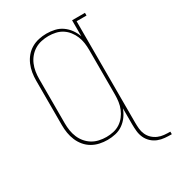

<svg xmlns="http://www.w3.org/2000/svg" viewBox="-213 -872 1079 1175"><g transform="rotate(-30 326.5 -284.5)"><path d="M653 174Q629 174 604.5 172Q580 170 557 161Q534 152 516 135Q498 118 488 96Q478 74 475.5 49Q473 24 473 0V-113Q463 -85 446 -61.5Q429 -38 405.5 -21.5Q382 -5 353.5 1.5Q325 8 296 8Q268 8 240.5 2Q213 -4 189 -18Q165 -32 147 -53.5Q129 -75 118 -101Q107 -127 102.5 -154.5Q98 -182 98 -210V-525Q98 -553 102.5 -580.5Q107 -608 118 -634Q129 -660 147 -681.5Q165 -703 189 -717Q213 -731 240.5 -737Q268 -743 296 -743Q325 -743 353.5 -736.5Q382 -730 405.5 -713.5Q429 -697 446 -673.5Q463 -650 473 -622V-735H564V-716H494V0Q494 22 496 43.5Q498 65 507 85Q516 105 532 120Q548 135 568 143.5Q588 152 610 154Q632 156 653 156ZM299 -11Q324 -11 349 -16.5Q374 -22 395 -35.5Q416 -49 431.5 -69Q447 -89 456.5 -112Q466 -135 469.5 -160Q473 -185 473 -210V-525Q473 -550 469.5 -575Q466 -600 456.5 -623Q447 -646 431.5 -666Q416 -686 395 -699.5Q374 -713 349 -718.5Q324 -724 299 -724Q274 -724 248.5 -718.5Q223 -713 201.5 -700Q180 -687 163.5 -667.5Q147 -648 137 -624.5Q127 -601 123 -575.5Q119 -550 119 -525V-210Q119 -185 123 -159.5Q127 -134 137 -110.5Q147 -87 163.5 -67.5Q180 -48 201.5 -35Q223 -22 248.5 -16.5Q274 -11 299 -11Z"/></g></svg>

Font: Iosevka Curly Slab ThEx
Style: Regular
Weight: 100
Width: 7
Monospace: yes
Designer: Belleve Invis
Foundry: Belleve Invis
Version: Version 11.1.0; ttfautohint (v1.8.3)